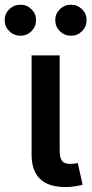

<svg xmlns="http://www.w3.org/2000/svg" viewBox="-62 -777 382 801"><path d="M212.4 3.4Q139.6 3.4 104.7 -31Q69.8 -65.4 69.8 -131.3V-545.9H187V-152.3Q187 -120.6 196 -106.9Q205.1 -93.3 230 -93.3Q242.7 -93.3 249.5 -94.2Q256.3 -95.2 262.2 -97.2L282.7 -6.3Q271 -2.9 252.2 0.2Q233.4 3.4 212.4 3.4ZM234.4 -627.9Q207 -627.9 187.7 -647Q168.5 -666 168.5 -692.9Q168.5 -719.7 187.7 -738.5Q207 -757.3 234.4 -757.3Q261.2 -757.3 280.3 -738.5Q299.3 -719.7 299.3 -692.9Q299.3 -666 280.3 -647Q261.2 -627.9 234.4 -627.9ZM23.4 -627.9Q-3.9 -627.9 -23.2 -647Q-42.5 -666 -42.5 -692.9Q-42.5 -719.7 -23.2 -738.5Q-3.9 -757.3 23.4 -757.3Q50.3 -757.3 69.3 -738.5Q88.4 -719.7 88.4 -692.9Q88.4 -666 69.3 -647Q50.3 -627.9 23.4 -627.9Z"/></svg>

Font: Inter Cardless
Style: Medium
Weight: 500
Designer: Rasmus Andersson
Foundry: rsms
Version: Version 4.001;git-9221beed3